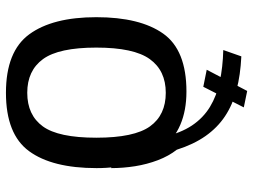

<svg xmlns="http://www.w3.org/2000/svg" viewBox="-122 -717 843 639"><g transform="rotate(90 299.5 -397.5)"><path d="M288.8 4.2Q426.8 4.2 483.1 -72.8Q539.5 -149.8 539.5 -297.5Q539.5 -433.1 475.2 -514.8Q410.8 -596.5 284.7 -596.5Q146.7 -596.5 92 -519.3Q37.2 -442 37.2 -296.5Q37.2 -151.3 94.1 -73.5Q150.9 4.2 288.8 4.2ZM288.8 -66.7Q215 -66.7 176.7 -119.1Q138.4 -171.6 138.4 -296.5Q138.4 -421.4 176.7 -474.5Q215 -527.7 288.8 -527.7Q362.7 -527.7 400.5 -475.3Q438.3 -422.8 438.3 -296.5Q438.3 -170.1 400.5 -118.4Q362.7 -66.7 288.8 -66.7ZM539.5 -345.8Q539.5 -385.5 533.2 -425.5Q526.8 -465.4 513.1 -501.5Q499.3 -537.6 478.3 -564.4Q460.6 -620.2 432.8 -659.9Q404.9 -699.6 366.8 -724.9Q328.6 -750.3 279 -763.3Q229.3 -776.3 167.6 -779.2L146.5 -719.1Q204.1 -717.6 251.5 -707.3Q298.9 -697.1 335.8 -674.7Q372.6 -652.3 397.7 -614.8Q422.7 -577.3 435.7 -520.1Q448.6 -462.9 448.6 -383.1ZM268.8 -652.6 337.4 -787.4 282.7 -798.7 212.1 -664Z"/></g></svg>

Font: Anybody Thin
Style: Regular
Weight: 100
Designer: Tyler Finck
Foundry: Etcetera Type Company
Version: Version 1.114;gftools[0.9.25]